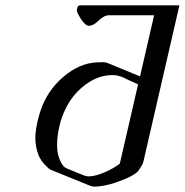

<svg xmlns="http://www.w3.org/2000/svg" viewBox="-20 -687 692 719"><path d="M428.7 -74.2Q428.7 -74.2 497.1 -371.1Q483.9 -376.5 464.8 -385.7Q445.8 -395 436 -399.4Q422.9 -403.8 412.6 -405.3Q406.2 -405.8 399.9 -405.8Q331.1 -405.8 269.5 -343.3Q227.5 -299.3 207 -232.4Q204.1 -222.7 202.1 -212.9Q193.8 -177.7 193.8 -143.1Q193.8 -98.6 215.3 -67.9Q222.2 -59.1 231.9 -55.7Q247.6 -48.8 263.2 -42.5Q278.8 -36.1 293.9 -30.3Q303.7 -26.4 313.5 -26.4Q338.4 -27.3 371.8 -41.7Q405.3 -56.2 428.7 -74.2ZM557.1 -629.9H388.7Q369.6 -629.9 350.1 -610.6Q330.6 -591.3 314.9 -590.3H313.5Q299.8 -590.3 283.2 -615.7Q267.6 -640.6 267.6 -648.4Q267.6 -648.9 267.6 -649.9L269.5 -657.7Q271.5 -667 280.8 -667H651.9L516.6 -80.1Q514.6 -71.3 499.8 -49.6Q484.9 -27.8 411.6 -2.9Q370.6 10.7 334.5 12.2Q326.7 12.2 317.9 8.8Q253.9 -16.6 178.2 -47.9Q165 -52.7 157.7 -60.5Q134.8 -81.5 125 -104Q112.3 -136.7 112.3 -169.9Q112.3 -177.2 112.8 -184.6Q114.7 -207.5 120.6 -232.4Q125 -251 131.3 -271Q156.2 -346.7 216.3 -398.4Q277.3 -451.2 344.7 -453.6Q352.1 -454.1 365.2 -454.1Q376 -454.1 388.7 -448.7L504.4 -400.9Z"/></svg>

Font: Caudex
Style: Italic
Weight: 400
Italic angle: -13°
Version: Version 1.04